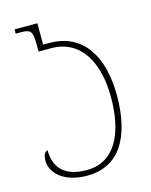

<svg xmlns="http://www.w3.org/2000/svg" viewBox="-110 -786 682 868"><g transform="rotate(-15 230.5 -352.0)"><path d="M191 10C341 10 413 -112 413 -306C413 -486 339 -614 179 -614H150V-714H43V-694H67C115 -694 122 -683 122 -618V-589H181C320 -589 385 -466 385 -306C385 -138 328 -15 194 -15C90 -15 46 -67 46 -147C35 -147 24 -132 24 -104C24 -48 79 10 191 10Z"/></g></svg>

Font: Noto Serif Georgian Condensed Thin
Style: Regular
Weight: 100
Width: 3
Designer: Monotype Design Team, Akaki Razmadze
Foundry: Google LLC
Version: Version 2.003